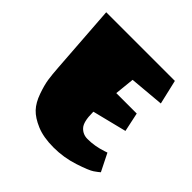

<svg xmlns="http://www.w3.org/2000/svg" viewBox="-164 -743 890 890"><g transform="rotate(45 281.0 -298.0)"><path d="M324 -233Q324 -172 344 -150.5Q364 -129 394 -129Q441 -129 489 -145L504 -150L547 -64Q538 -56 520 -43.5Q502 -31 439.5 -10.5Q377 10 310.5 10Q244 10 199 -9Q154 -28 130 -53.5Q106 -79 91 -121.5Q76 -164 71.5 -194Q67 -224 64 -269L40 -606H490L518 -486L348 -471L338 -374H472L492 -280L324 -238Z"/></g></svg>

Font: Wendy One
Style: Regular
Weight: 400
Designer: Alejandro Inler
Foundry: Alejandro Inler
Version: 1.001